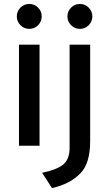

<svg xmlns="http://www.w3.org/2000/svg" viewBox="-20 -737 552 971"><path d="M172.5 -609.5Q154 -591 128 -591Q102 -591 83.5 -609.5Q65 -628 65 -654Q65 -680 83.5 -698.5Q102 -717 128 -717Q154 -717 172.5 -698.5Q191 -680 191 -654Q191 -628 172.5 -609.5ZM428.5 -609.5Q410 -591 384 -591Q358 -591 339.5 -609.5Q321 -628 321 -654Q321 -680 339.5 -698.5Q358 -717 384 -717Q410 -717 428.5 -698.5Q447 -680 447 -654Q447 -628 428.5 -609.5ZM76 0V-511H180V0ZM243 214 193 137Q272 120 302 93Q332 66 332 11V-511H436V-24Q436 88 388 138Q335 194 243 214Z"/></svg>

Font: Overpass Light
Style: Bold
Weight: 600
Designer: Delve Withrington, Thomas Jockin
Foundry: Delve Fonts
Version: Version 3.000;DELV;Overpass